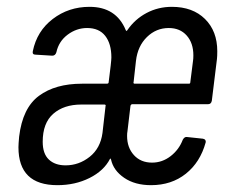

<svg xmlns="http://www.w3.org/2000/svg" viewBox="-20 -534 673 562"><path d="M34 -103Q34 -112 36 -134Q46 -218 94 -253.5Q142 -289 220 -289H294Q295 -289 296.5 -290Q298 -291 298 -293L304 -342Q306 -360 306 -366Q306 -406 288 -429Q270 -452 235 -452Q204 -452 178 -432.5Q152 -413 145 -381Q142 -371 133 -371L84 -374Q74 -374 76 -384Q88 -443 134.5 -478.5Q181 -514 242 -514Q320 -514 348 -446Q350 -441 353 -446Q375 -478 409 -496Q443 -514 483 -514Q544 -514 580 -478.5Q616 -443 616 -384Q616 -369 615 -361L600 -239Q598 -229 589 -229H367Q364 -229 362 -225L353 -149Q352 -145 352 -136Q352 -102 372 -80Q392 -58 425 -58Q455 -58 479.5 -77Q504 -96 515 -125Q520 -134 527 -133L574 -128Q579 -127 581 -124Q583 -121 582 -117Q566 -59 524 -25.5Q482 8 422 8Q375 8 343.5 -13.5Q312 -35 305 -67Q303 -72 302 -69Q284 -34 242 -13Q200 8 148 8Q34 8 34 -103ZM374 -289H533Q537 -289 537 -293L545 -356Q546 -362 546 -372Q546 -408 526.5 -430Q507 -452 474 -452Q437 -452 410 -425.5Q383 -399 378 -356L371 -293Q370 -292 371 -290.5Q372 -289 374 -289ZM280 -145 289 -224Q290 -225 289 -226.5Q288 -228 286 -228H218Q167 -228 136 -201Q105 -174 105 -119Q105 -84 123 -67Q141 -50 172 -50Q211 -50 242.5 -75Q274 -100 280 -145Z"/></svg>

Font: Barlow Condensed
Style: Italic
Weight: 400
Width: 3
Italic angle: -7°
Designer: Jeremy Tribby
Foundry: Tribby Type
Version: Version 1.408